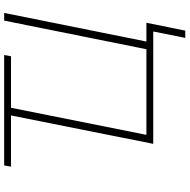

<svg xmlns="http://www.w3.org/2000/svg" viewBox="-14 -724 888 899"><g transform="rotate(-90 429.5 -274.0)"><path d="M732 0H206L339 -666H99L105 -698H622L616 -666H375L248 -32H649L783 -698H819L685 -32H773L736 150H702Z"/></g></svg>

Font: IBM Plex Sans ExtLt
Style: Italic
Weight: 200
Italic angle: -11°
Designer: Mike Abbink, Paul van der Laan, Pieter van Rosmalen
Foundry: Bold Monday
Version: Version 3.005